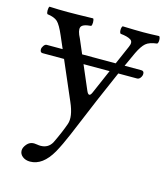

<svg xmlns="http://www.w3.org/2000/svg" viewBox="-102 -511 718 823"><g transform="rotate(15 257.5 -99.5)"><path d="M204.1 160.2Q163.1 231.9 106.9 231.9Q86.9 231.9 73.5 221.4Q60.1 210.9 60.1 194.8Q60.1 181.6 72.5 166.7Q85 151.9 104 151.9Q108.9 151.9 117.4 153.3Q126 154.8 132.8 154.8Q167 154.8 183.1 126Q207 77.1 222.2 34.2Q234.4 0 208 -60.1L134.3 -231H39.1Q27.8 -231 27.8 -245.1Q27.8 -252.9 33.9 -261.5Q40 -270 46.9 -270H117.7L94.7 -323.2Q75.7 -367.7 61.3 -380.9Q46.9 -394 16.1 -397.9Q12.2 -401.9 12.2 -413.8Q12.2 -425.8 16.1 -431.2Q56.2 -429.2 97.2 -429.2Q136.2 -429.2 210 -431.2Q213.9 -426.3 213.9 -414.1Q213.9 -401.9 210 -397.9Q170.9 -395 165.8 -379.6Q160.6 -364.3 177.2 -333L204.1 -270H353L389.2 -353Q400.4 -377 385.7 -386Q371.1 -395 340.8 -397.9Q335.9 -401.9 335.9 -413.8Q335.9 -425.8 340.8 -431.2Q400.9 -429.2 431.9 -429.2Q462.9 -429.2 502.9 -431.2Q507.8 -426.3 507.8 -414.1Q507.8 -401.9 502.9 -397.9Q468.8 -394 453.4 -380.6Q438 -367.2 421.9 -334Q406.7 -300.8 392.6 -270H466.8Q479 -270 479 -256.8Q479 -248 472.9 -239.5Q466.8 -231 458 -231H375Q324.2 -116.7 245.1 74.2Q224.1 124 204.1 160.2ZM336.4 -231H220.7L266.1 -125Q278.3 -96.7 290 -124Z"/></g></svg>

Font: Linux Libertine O
Style: Regular
Weight: 400
Designer: Philipp H. Poll
Foundry: Philipp H. Poll
Version: Version 5.3.0